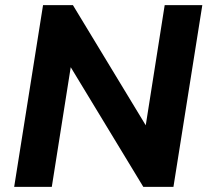

<svg xmlns="http://www.w3.org/2000/svg" viewBox="-20 -725 807 745"><path d="M35 0 147 -705H263L563 -210H541L619 -705H765L653 0H536L237 -493H259L181 0Z"/></svg>

Font: Nunito Sans 11pt ExtraBold
Style: Italic
Weight: 800
Italic angle: -9°
Version: Version 3.101;gftools[0.9.27]